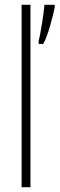

<svg xmlns="http://www.w3.org/2000/svg" viewBox="-20 -780 248 800"><path d="M107 0V-760H70V0ZM208 -750V-760H165C164 -732 147 -627 141 -610V-597H160C179 -628 201 -713 208 -750Z"/></svg>

Font: Noto Sans Thai Looped ExtraCondensed ExtraLight
Style: Regular
Weight: 200
Width: 2
Designer: Sasikarn Vongin, Ben Mitchell
Foundry: The Fontpad Ltd
Version: Version 1.001